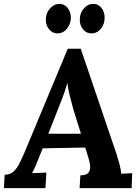

<svg xmlns="http://www.w3.org/2000/svg" viewBox="-32 -969 719 989"><path d="M384 -718 569 -173Q574 -158 582.5 -127.5Q591 -97 592 -74L649 -77L646 0H378L382 -66Q410 -66 421.5 -77.5Q433 -89 432.5 -109Q432 -129 424 -154L407 -209L188 -205L169 -158Q164 -145 153.5 -119.5Q143 -94 133 -77L207 -80L202 0H-12L-8 -69Q20 -69 37.5 -85Q55 -101 68 -127Q81 -153 94 -183L317 -718ZM315 -542Q311 -525 299 -491Q287 -457 268 -410L217 -280H385L346 -405Q336 -441 327 -477.5Q318 -514 315 -542ZM264 -797Q239 -797 221.5 -817.5Q204 -838 204 -868Q204 -901 225 -925Q246 -949 274 -949Q300 -949 316.5 -928Q333 -907 333 -878Q333 -846 313 -821.5Q293 -797 264 -797ZM439 -797Q413 -797 396 -817.5Q379 -838 379 -868Q379 -901 399.5 -925Q420 -949 448 -949Q475 -949 491 -928Q507 -907 507 -878Q507 -845 487.5 -821Q468 -797 439 -797Z"/></svg>

Font: Lora
Style: Bold Italic
Weight: 700
Italic angle: -3°
Designer: Olga Karpushina, Alexei Vanyashin (Cyrillic)
Foundry: Cyreal
Version: Version 3.004